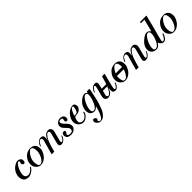

<svg xmlns="http://www.w3.org/2000/svg" viewBox="357 -2276 4127 4127"><g transform="rotate(-45 2420.5 -212.5)"><path d="M244.1 -394.5Q259.8 -394.5 263.7 -386.7Q267.6 -377.9 263.7 -367.2Q250 -336.9 252 -319.3Q252.9 -302.7 266.6 -289.1Q286.1 -271.5 305.7 -275.4Q325.2 -279.3 335 -312.5Q341.8 -339.8 335 -364.3Q329.1 -388.7 304.7 -403.3Q275.4 -421.9 247.1 -421.9Q246.1 -421.9 245.1 -421.9Q218.8 -421.9 189.5 -410.2Q87.9 -365.2 41 -271.5Q14.6 -217.8 14.6 -162.1Q14.6 -122.1 28.3 -81.1Q48.8 -27.3 101.6 -11.7Q138.7 0 167 0Q178.7 0 188.5 -2Q237.3 -11.7 275.4 -40Q312.5 -67.4 328.1 -87.9Q342.8 -107.4 348.6 -118.2Q351.6 -123 351.6 -126Q351.6 -132.8 344.7 -136.7Q336.9 -142.6 328.1 -127Q319.3 -111.3 291 -85Q260.7 -55.7 234.4 -46.9Q208 -38.1 183.6 -40Q156.2 -43.9 135.7 -58.6Q115.2 -74.2 110.4 -103.5Q102.5 -149.4 121.1 -210.9Q139.6 -273.4 168 -321.3Q186.5 -353.5 207 -374Q227.5 -394.5 244.1 -394.5Z M627.9 -401.4Q643.6 -401.4 655.3 -392.6Q667 -382.8 674.8 -367.2Q688.5 -338.9 690.4 -295.9Q693.4 -253.9 684.6 -215.8Q675.8 -176.8 654.3 -128.9Q632.8 -82 601.6 -51.8Q585 -34.2 566.4 -25.4Q547.9 -16.6 527.3 -19.5Q503.9 -22.5 490.2 -52.7Q476.6 -84 473.6 -124Q471.7 -145.5 473.6 -168.9Q474.6 -191.4 479.5 -212.9Q488.3 -251 512.7 -294.9Q538.1 -338.9 567.4 -368.2Q583 -383.8 598.6 -392.6Q614.3 -402.3 627.9 -401.4ZM716.8 -97.7Q745.1 -137.7 765.6 -188.5Q778.3 -219.7 778.3 -257.8Q778.3 -283.2 772.5 -311.5Q765.6 -348.6 744.1 -373Q723.6 -396.5 694.3 -408.2Q663.1 -419.9 627.9 -419.9Q601.6 -419.9 572.3 -413.1Q504.9 -396.5 463.9 -353.5Q411.1 -296.9 395.5 -245.1Q384.8 -210.9 384.8 -174.8Q384.8 -157.2 386.7 -138.7Q394.5 -84 437.5 -42Q481.4 0 530.3 0Q532.2 0 535.2 0Q592.8 0 639.6 -28.3Q687.5 -57.6 716.8 -97.7Z M940.4 0Q926.8 0 900.4 0Q874 0 859.4 0Q876 -60.5 895.5 -129.9Q915 -199.2 929.7 -252Q937.5 -280.3 942.4 -299.8Q948.2 -320.3 951.2 -328.1Q959 -357.4 950.2 -376Q941.4 -393.6 924.8 -397.5Q908.2 -402.3 880.9 -382.8Q853.5 -364.3 825.2 -293.9Q822.3 -288.1 813.5 -289.1Q807.6 -290 807.6 -294.9Q807.6 -296.9 807.6 -299.8Q812.5 -316.4 825.2 -339.8Q837.9 -364.3 862.3 -388.7Q877 -402.3 896.5 -412.1Q917 -421.9 940.4 -422.9Q1008.8 -422.9 1017.6 -378.9Q1025.4 -334 1013.7 -274.4Q1032.2 -327.1 1056.6 -359.4Q1082 -392.6 1100.6 -404.3Q1118.2 -415 1161.1 -420.9Q1204.1 -427.7 1234.4 -392.6Q1261.7 -358.4 1244.1 -292Q1226.6 -225.6 1204.1 -141.6Q1195.3 -111.3 1188.5 -75.2Q1180.7 -40 1198.2 -35.2Q1215.8 -30.3 1232.4 -45.9Q1249 -62.5 1257.8 -76.2Q1267.6 -88.9 1273.4 -101.6Q1279.3 -113.3 1286.1 -129.9Q1289.1 -135.7 1297.9 -134.8Q1303.7 -134.8 1303.7 -128.9Q1303.7 -127 1302.7 -124Q1297.9 -108.4 1286.1 -84Q1273.4 -60.5 1249 -35.2Q1234.4 -21.5 1214.8 -11.7Q1195.3 -1 1162.1 -1Q1140.6 -1 1129.9 -6.8Q1119.1 -11.7 1111.3 -22.5Q1098.6 -43 1108.4 -89.8Q1119.1 -137.7 1142.6 -220.7Q1150.4 -251 1156.2 -272.5Q1161.1 -293 1170.9 -331.1Q1179.7 -368.2 1160.2 -384.8Q1139.6 -400.4 1116.2 -387.7Q1093.8 -375 1053.7 -317.4Q1013.7 -260.7 970.7 -111.3Q962.9 -85.9 956.1 -61.5Q950.2 -37.1 940.4 0Z M1599.6 -273.4Q1621.1 -273.4 1631.8 -293Q1642.6 -310.5 1642.6 -333Q1642.6 -335 1642.6 -335.9Q1641.6 -352.5 1635.7 -368.2Q1628.9 -384.8 1616.2 -396.5Q1593.8 -418 1552.7 -422.9Q1543 -423.8 1533.2 -423.8Q1504.9 -423.8 1480.5 -413.1Q1449.2 -399.4 1425.8 -370.1Q1402.3 -339.8 1407.2 -288.1Q1409.2 -270.5 1419.9 -252.9Q1430.7 -236.3 1445.3 -218.8Q1473.6 -188.5 1503.9 -157.2Q1534.2 -127 1534.2 -96.7Q1534.2 -66.4 1519.5 -47.9Q1503.9 -30.3 1460 -30.3Q1411.1 -30.3 1397.5 -51.8Q1382.8 -72.3 1395.5 -85.9Q1418.9 -107.4 1423.8 -133.8Q1429.7 -159.2 1391.6 -165Q1377.9 -167 1367.2 -164.1Q1356.4 -160.2 1349.6 -153.3Q1330.1 -134.8 1330.1 -100.6Q1330.1 -94.7 1331.1 -88.9Q1335 -46.9 1357.4 -28.3Q1377 -11.7 1413.1 -3.9Q1433.6 0 1454.1 0Q1469.7 0 1486.3 -2Q1505.9 -5.9 1524.4 -12.7Q1543.9 -20.5 1558.6 -33.2Q1614.3 -80.1 1606.4 -137.7Q1599.6 -195.3 1533.2 -256.8Q1472.7 -311.5 1470.7 -353.5Q1467.8 -394.5 1523.4 -394.5Q1557.6 -394.5 1567.4 -379.9Q1576.2 -364.3 1565.4 -335.9Q1556.6 -311.5 1566.4 -293Q1577.1 -273.4 1599.6 -273.4Z M1974.6 -146.5Q1969.7 -128.9 1961.9 -112.3Q1953.1 -94.7 1939.5 -80.1Q1929.7 -70.3 1905.3 -52.7Q1880.9 -34.2 1848.6 -31.2Q1831.1 -29.3 1812.5 -34.2Q1793 -39.1 1773.4 -54.7Q1758.8 -68.4 1755.9 -91.8Q1752.9 -115.2 1760.7 -145.5Q1764.6 -160.2 1771.5 -180.7Q1777.3 -201.2 1795.9 -213.9Q1814.5 -221.7 1848.6 -222.7Q1883.8 -223.6 1917 -241.2Q1946.3 -256.8 1972.7 -297.9Q1998 -338.9 1974.6 -394.5Q1968.8 -408.2 1959 -415Q1949.2 -422.9 1937.5 -425.8Q1929.7 -426.8 1920.9 -426.8Q1915 -427.7 1909.2 -426.8Q1894.5 -424.8 1878.9 -419.9Q1850.6 -412.1 1826.2 -398.4Q1801.8 -384.8 1792 -377.9Q1752.9 -346.7 1717.8 -292Q1681.6 -236.3 1677.7 -167Q1677.7 -164.1 1677.7 -161.1Q1677.7 -136.7 1683.6 -115.2Q1690.4 -91.8 1703.1 -73.2Q1725.6 -38.1 1760.7 -18.6Q1795.9 0 1828.1 0Q1878.9 -1 1916 -29.3Q1953.1 -57.6 1963.9 -71.3Q1979.5 -90.8 1988.3 -108.4Q1996.1 -125 1999 -143.6Q2000 -147.5 2000 -150.4Q2000 -162.1 1991.2 -162.1Q1979.5 -163.1 1974.6 -146.5ZM1873 -256.8Q1851.6 -242.2 1833 -240.2Q1813.5 -238.3 1799.8 -238.3Q1789.1 -246.1 1805.7 -285.2Q1821.3 -323.2 1833 -344.7Q1844.7 -365.2 1860.4 -386.7Q1877 -407.2 1897.5 -408.2Q1915 -409.2 1916 -384.8Q1917 -360.4 1910.2 -331.1Q1904.3 -306.6 1893.6 -286.1Q1883.8 -264.6 1873 -256.8Z M2160.2 -23.4Q2197.3 -23.4 2225.6 -54.7Q2253.9 -85.9 2275.4 -134.8Q2313.5 -218.8 2325.2 -289.1Q2336.9 -360.4 2315.4 -381.8Q2300.8 -396.5 2292 -398.4Q2282.2 -399.4 2261.7 -391.6Q2247.1 -384.8 2229.5 -367.2Q2211.9 -348.6 2195.3 -323.2Q2164.1 -275.4 2139.6 -210.9Q2115.2 -147.5 2115.2 -93.8Q2115.2 -58.6 2126 -42Q2136.7 -25.4 2160.2 -23.4ZM2106.4 245.1Q2062.5 245.1 2028.3 209Q1996.1 175.8 1997.1 147.5Q1997.1 144.5 1997.1 142.6Q2000 109.4 2025.4 99.6Q2051.8 90.8 2079.1 120.1Q2088.9 127.9 2090.8 135.7Q2093.8 142.6 2091.8 149.4Q2088.9 161.1 2079.1 171.9Q2069.3 182.6 2071.3 194.3Q2073.2 207 2085 216.8Q2095.7 226.6 2114.3 226.6Q2152.3 224.6 2181.6 171.9Q2210.9 120.1 2231.4 58.6Q2243.2 25.4 2251 -4.9Q2259.8 -36.1 2265.6 -59.6Q2232.4 -23.4 2198.2 -8.8Q2164.1 5.9 2119.1 -7.8Q2089.8 -16.6 2071.3 -38.1Q2052.7 -60.5 2044.9 -89.8Q2030.3 -144.5 2049.8 -212.9Q2069.3 -282.2 2118.2 -334Q2136.7 -353.5 2158.2 -370.1Q2178.7 -387.7 2201.2 -400.4Q2242.2 -422.9 2280.3 -422.9Q2317.4 -421.9 2338.9 -380.9Q2339.8 -390.6 2341.8 -398.4Q2343.8 -406.2 2345.7 -416Q2347.7 -423.8 2379.9 -423.8Q2384.8 -423.8 2390.6 -422.9Q2431.6 -421.9 2431.6 -413.1Q2431.6 -412.1 2431.6 -412.1Q2428.7 -402.3 2418 -348.6Q2406.2 -293.9 2393.6 -234.4Q2384.8 -194.3 2377 -160.2Q2369.1 -125 2364.3 -106.4Q2359.4 -90.8 2352.5 -69.3Q2346.7 -46.9 2337.9 -22.5Q2323.2 22.5 2304.7 69.3Q2285.2 116.2 2266.6 143.6Q2219.7 208 2185.5 226.6Q2151.4 244.1 2106.4 245.1Z M2755.9 -236.3Q2761.7 -252.9 2767.6 -271.5Q2773.4 -290 2779.3 -309.6Q2791 -346.7 2797.9 -374Q2804.7 -401.4 2807.6 -413.1Q2809.6 -421.9 2846.7 -421.9Q2848.6 -421.9 2850.6 -421.9Q2891.6 -421.9 2888.7 -413.1Q2864.3 -321.3 2843.8 -241.2Q2824.2 -162.1 2817.4 -137.7Q2810.5 -108.4 2804.7 -71.3Q2797.9 -34.2 2815.4 -29.3Q2833 -24.4 2849.6 -41Q2866.2 -57.6 2875 -70.3Q2884.8 -83 2890.6 -95.7Q2896.5 -107.4 2903.3 -125Q2906.2 -130.9 2915 -129.9Q2920.9 -128.9 2920.9 -123Q2920.9 -121.1 2920.9 -119.1Q2915 -102.5 2903.3 -78.1Q2891.6 -52.7 2867.2 -28.3Q2852.5 -14.6 2840.8 -6.8Q2829.1 0 2809.6 1Q2740.2 1 2732.4 -43Q2724.6 -86.9 2736.3 -146.5Q2717.8 -93.8 2693.4 -61.5Q2668 -28.3 2648.4 -16.6Q2631.8 -5.9 2587.9 0Q2582 1 2576.2 1Q2541 1 2515.6 -29.3Q2488.3 -63.5 2505.9 -128.9Q2523.4 -195.3 2545.9 -280.3Q2554.7 -309.6 2561.5 -345.7Q2569.3 -381.8 2552.7 -386.7Q2534.2 -391.6 2517.6 -375Q2501 -358.4 2492.2 -345.7Q2482.4 -332 2476.6 -320.3Q2470.7 -307.6 2463.9 -291Q2460.9 -285.2 2452.1 -286.1Q2446.3 -287.1 2446.3 -292Q2446.3 -293.9 2447.3 -296.9Q2452.1 -313.5 2463.9 -336.9Q2476.6 -361.3 2501 -385.7Q2515.6 -399.4 2535.2 -410.2Q2555.7 -419.9 2587.9 -419.9Q2609.4 -419.9 2620.1 -415Q2630.9 -409.2 2638.7 -399.4Q2642.6 -391.6 2643.6 -383.8Q2645.5 -375 2645.5 -368.2Q2645.5 -347.7 2638.7 -317.4Q2630.9 -287.1 2618.2 -237.3Q2628.9 -237.3 2655.3 -237.3Q2681.6 -236.3 2708 -236.3Q2722.7 -236.3 2735.4 -236.3Q2748 -236.3 2755.9 -236.3ZM2604.5 -187.5Q2598.6 -167 2592.8 -142.6Q2585.9 -118.2 2579.1 -90.8Q2569.3 -52.7 2589.8 -37.1Q2609.4 -20.5 2633.8 -33.2Q2650.4 -43 2677.7 -76.2Q2705.1 -109.4 2737.3 -187.5Q2723.6 -188.5 2675.8 -188.5Q2627.9 -188.5 2604.5 -187.5Z M3284.2 -96.7Q3312.5 -136.7 3333 -188.5Q3345.7 -218.8 3345.7 -257.8Q3345.7 -282.2 3339.8 -310.5Q3333 -348.6 3311.5 -372.1Q3291 -396.5 3261.7 -408.2Q3230.5 -419.9 3195.3 -419.9Q3168.9 -419.9 3139.6 -413.1Q3072.3 -396.5 3031.2 -353.5Q2982.4 -300.8 2964.8 -249Q2952.1 -212.9 2952.1 -173.8Q2952.1 -156.2 2954.1 -137.7Q2961.9 -84 3004.9 -42Q3048.8 0 3097.7 0Q3099.6 0 3102.5 0Q3160.2 0 3207 -28.3Q3254.9 -56.6 3284.2 -96.7ZM3061.5 -256.8Q3084 -309.6 3123 -356.4Q3163.1 -402.3 3195.3 -401.4Q3231.4 -401.4 3247.1 -355.5Q3261.7 -309.6 3257.8 -257.8Q3216.8 -257.8 3154.3 -257.8Q3092.8 -257.8 3061.5 -256.8ZM3247.1 -197.3Q3241.2 -176.8 3232.4 -154.3Q3222.7 -131.8 3210.9 -110.4Q3189.5 -70.3 3160.2 -42Q3129.9 -14.6 3094.7 -19.5Q3061.5 -23.4 3047.9 -82Q3034.2 -140.6 3043.9 -198.2Q3054.7 -198.2 3071.3 -198.2Q3087.9 -198.2 3107.4 -198.2Q3145.5 -198.2 3185.5 -198.2Q3225.6 -198.2 3247.1 -197.3Z M3505.9 0Q3492.2 0 3465.8 0Q3439.5 0 3424.8 0Q3441.4 -60.5 3460.9 -129.9Q3480.5 -199.2 3495.1 -252Q3502.9 -280.3 3507.8 -299.8Q3513.7 -320.3 3516.6 -328.1Q3524.4 -357.4 3515.6 -376Q3506.8 -393.6 3490.2 -397.5Q3473.6 -402.3 3446.3 -382.8Q3418.9 -364.3 3390.6 -293.9Q3387.7 -288.1 3378.9 -289.1Q3373 -290 3373 -294.9Q3373 -296.9 3373 -299.8Q3377.9 -316.4 3390.6 -339.8Q3403.3 -364.3 3427.7 -388.7Q3442.4 -402.3 3461.9 -412.1Q3482.4 -421.9 3505.9 -422.9Q3574.2 -422.9 3583 -378.9Q3590.8 -334 3579.1 -274.4Q3597.7 -327.1 3622.1 -359.4Q3647.5 -392.6 3666 -404.3Q3683.6 -415 3726.6 -420.9Q3769.5 -427.7 3799.8 -392.6Q3827.1 -358.4 3809.6 -292Q3792 -225.6 3769.5 -141.6Q3760.7 -111.3 3753.9 -75.2Q3746.1 -40 3763.7 -35.2Q3781.2 -30.3 3797.9 -45.9Q3814.5 -62.5 3823.2 -76.2Q3833 -88.9 3838.9 -101.6Q3844.7 -113.3 3851.6 -129.9Q3854.5 -135.7 3863.3 -134.8Q3869.1 -134.8 3869.1 -128.9Q3869.1 -127 3868.2 -124Q3863.3 -108.4 3851.6 -84Q3838.9 -60.5 3814.5 -35.2Q3799.8 -21.5 3780.3 -11.7Q3760.7 -1 3727.5 -1Q3706.1 -1 3695.3 -6.8Q3684.6 -11.7 3676.8 -22.5Q3664.1 -43 3673.8 -89.8Q3684.6 -137.7 3708 -220.7Q3715.8 -251 3721.7 -272.5Q3726.6 -293 3736.3 -331.1Q3745.1 -368.2 3725.6 -384.8Q3705.1 -400.4 3681.6 -387.7Q3659.2 -375 3619.1 -317.4Q3579.1 -260.7 3536.1 -111.3Q3528.3 -85.9 3521.5 -61.5Q3515.6 -37.1 3505.9 0Z M3999 -91.8Q3999 -144.5 4023.4 -206.1Q4046.9 -267.6 4078.1 -313.5Q4095.7 -337.9 4112.3 -355.5Q4129.9 -373 4145.5 -378.9Q4165 -387.7 4174.8 -385.7Q4184.6 -384.8 4198.2 -370.1Q4220.7 -348.6 4211.9 -282.2Q4203.1 -215.8 4165 -131.8Q4142.6 -83 4111.3 -52.7Q4080.1 -21.5 4043 -21.5Q4020.5 -23.4 4009.8 -40Q3999 -56.6 3999 -91.8ZM4333 -367.2Q4334 -367.2 4342.8 -403.3Q4351.6 -438.5 4363.3 -485.4Q4377.9 -543 4392.6 -599.6Q4406.2 -656.2 4410.2 -668.9Q4399.4 -669.9 4381.8 -669.9Q4365.2 -669.9 4344.7 -669.9Q4307.6 -669.9 4269.5 -668.9Q4231.4 -668.9 4213.9 -668.9Q4209 -668.9 4209 -652.3Q4208 -636.7 4213.9 -636.7Q4236.3 -636.7 4273.4 -635.7Q4310.5 -635.7 4316.4 -635.7Q4311.5 -615.2 4303.7 -587.9Q4296.9 -559.6 4289.1 -528.3Q4274.4 -471.7 4260.7 -418Q4247.1 -365.2 4243.2 -352.5Q4225.6 -382.8 4203.1 -395.5Q4181.6 -408.2 4157.2 -409.2Q4113.3 -410.2 4067.4 -379.9Q4020.5 -348.6 3986.3 -315.4Q3928.7 -260.7 3910.2 -196.3Q3901.4 -165 3901.4 -137.7Q3901.4 -107.4 3912.1 -82Q3922.9 -54.7 3945.3 -35.2Q3967.8 -14.6 4001 -5.9Q4026.4 1 4047.9 1Q4073.2 1 4093.8 -8.8Q4130.9 -27.3 4171.9 -81.1Q4177.7 -64.5 4203.1 -33.2Q4227.5 -2 4265.6 0Q4276.4 0 4289.1 -2.9Q4300.8 -5.9 4314.5 -12.7Q4345.7 -34.2 4367.2 -74.2Q4388.7 -114.3 4394.5 -136.7Q4397.5 -146.5 4384.8 -147.5Q4373 -148.4 4371.1 -142.6Q4366.2 -125 4355.5 -104.5Q4344.7 -84 4335.9 -70.3Q4326.2 -57.6 4310.5 -41Q4294.9 -24.4 4267.6 -27.3Q4252.9 -28.3 4253.9 -50.8Q4254.9 -72.3 4272.5 -142.6Q4282.2 -180.7 4297.9 -235.4Q4312.5 -291 4333 -367.2Z M4672.9 -401.4Q4688.5 -401.4 4700.2 -392.6Q4711.9 -382.8 4719.7 -367.2Q4733.4 -338.9 4735.4 -295.9Q4738.3 -253.9 4729.5 -215.8Q4720.7 -176.8 4699.2 -128.9Q4677.7 -82 4646.5 -51.8Q4629.9 -34.2 4611.3 -25.4Q4592.8 -16.6 4572.3 -19.5Q4548.8 -22.5 4535.2 -52.7Q4521.5 -84 4518.6 -124Q4516.6 -145.5 4518.6 -168.9Q4519.5 -191.4 4524.4 -212.9Q4533.2 -251 4557.6 -294.9Q4583 -338.9 4612.3 -368.2Q4627.9 -383.8 4643.6 -392.6Q4659.2 -402.3 4672.9 -401.4ZM4761.7 -97.7Q4790 -137.7 4810.5 -188.5Q4823.2 -219.7 4823.2 -257.8Q4823.2 -283.2 4817.4 -311.5Q4810.5 -348.6 4789.1 -373Q4768.6 -396.5 4739.3 -408.2Q4708 -419.9 4672.9 -419.9Q4646.5 -419.9 4617.2 -413.1Q4549.8 -396.5 4508.8 -353.5Q4456.1 -296.9 4440.4 -245.1Q4429.7 -210.9 4429.7 -174.8Q4429.7 -157.2 4431.6 -138.7Q4439.5 -84 4482.4 -42Q4526.4 0 4575.2 0Q4577.1 0 4580.1 0Q4637.7 0 4684.6 -28.3Q4732.4 -57.6 4761.7 -97.7Z"/></g></svg>

Font: Gilchrist
Style: Regular
Weight: 400
Version: 1.0